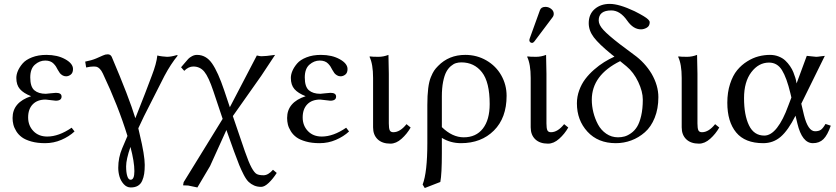

<svg xmlns="http://www.w3.org/2000/svg" viewBox="-20 -718 4250 976"><path d="M123 -121.1Q123 -79.6 149.7 -51.8Q176.3 -23.9 220.2 -23.9Q278.8 -23.9 344.2 -68.8L358.9 -49.8Q331.1 -23.9 292 -7.1Q252.9 9.8 209 9.8Q169.4 9.8 139.2 1.2Q108.9 -7.3 91.3 -20.3Q73.7 -33.2 62.7 -51Q51.8 -68.8 47.9 -85Q43.9 -101.1 43.9 -118.2Q43.9 -198.2 138.2 -229Q99.6 -244.1 81.3 -265.1Q63 -286.1 63 -321.8Q63 -338.9 70.8 -357.4Q78.6 -376 94.7 -395Q110.8 -414.1 142.6 -426.5Q174.3 -439 215.8 -439Q272 -439 311.5 -417Q351.1 -395 351.1 -367.2Q351.1 -347.7 339.8 -338.9Q328.6 -330.1 315.9 -330.1Q305.7 -330.1 297.4 -335.2Q289.1 -340.3 284.4 -346.2Q279.8 -352.1 273.9 -362.8Q268.6 -373.5 264.4 -379.9Q260.3 -386.2 252.7 -394.3Q245.1 -402.3 234.4 -406.2Q223.6 -410.2 210 -410.2Q181.2 -410.2 157.5 -389.4Q133.8 -368.7 133.8 -324.2Q133.8 -276.9 154.8 -259Q175.8 -241.2 212.9 -241.2L237.3 -243.7Q261.7 -246.1 264.2 -246.1Q293 -246.1 293 -227.1Q293 -206.1 263.2 -206.1Q259.3 -206.1 237.8 -209Q216.3 -211.9 211.9 -211.9Q169.9 -211.9 146.5 -187.7Q123 -163.6 123 -121.1Z M581.1 134.8Q581.1 83 601.1 36.1L627.9 -26.9Q581.5 -178.2 502.9 -344.2Q495.6 -359.9 487.1 -368.2Q478.5 -376.5 471.9 -378.2Q465.3 -379.9 455.1 -379.9Q439.5 -379.9 418 -375L413.1 -404.8Q445.8 -411.1 468.5 -420.7Q491.2 -430.2 503.2 -436Q515.1 -441.9 527.8 -441.9Q541.5 -441.9 547.9 -429.2Q636.7 -220.7 668 -117.2Q724.1 -258.3 752 -334Q775.4 -394.5 779.8 -436Q787.1 -433.6 804.4 -431.4Q821.8 -429.2 829.1 -429.2Q849.6 -429.2 878.9 -438L883.8 -436Q848.1 -392.6 815.9 -332L711.9 -127Q691.9 -85.9 683.1 -65.9Q684.1 -61 686.5 -51Q689 -41 689.9 -36.1Q715.8 71.3 715.8 120.1Q715.8 146.5 712.9 165.5Q710 184.6 702.6 201.2Q695.3 217.8 680.9 226.3Q666.5 234.9 645 234.9Q624 234.9 608.9 218Q593.8 201.2 587.4 179.4Q581.1 157.7 581.1 134.8ZM643.1 28.8Q621.1 92.3 621.1 127.9Q621.1 158.7 627 177.2Q632.8 195.8 644 195.8Q663.1 195.8 663.1 151.9Q663.1 104.5 643.1 28.8Z M1064.5 -254.9Q1040.5 -326.7 1018.8 -353.3Q997.1 -379.9 962.4 -379.9Q938.5 -379.9 916.5 -357.9L900.4 -376Q906.7 -382.8 918.7 -397.5Q930.7 -412.1 937.3 -418.9Q943.8 -425.8 956.1 -432.4Q968.3 -439 981.4 -439Q1027.8 -439 1058.1 -395.3Q1088.4 -351.6 1119.6 -258.8L1148.4 -172.9L1285.6 -436Q1301.8 -432.1 1308.6 -432.1Q1319.3 -432.1 1336.7 -433.8Q1354 -435.5 1366.2 -437.5L1378.4 -439L1307.6 -332L1163.6 -127.9L1224.6 50.8Q1244.6 108.4 1259 134.5Q1273.4 160.6 1285.2 166.7Q1296.9 172.9 1319.8 172.9Q1343.3 172.9 1367.7 145L1386.7 161.1Q1367.7 190.9 1346.2 211.4Q1324.7 231.9 1307.6 231.9Q1287.6 231.9 1272 225.1Q1256.3 218.3 1244.1 206.8Q1231.9 195.3 1219.2 170.9Q1206.5 146.5 1196 120.8Q1185.5 95.2 1169.4 50.8L1130.9 -57.1L1047.9 126L983.4 234.9L936.5 225.1L910.6 224.1L913.6 208L1111.8 -113.8Z M1518.6 -121.1Q1518.6 -79.6 1545.2 -51.8Q1571.8 -23.9 1615.7 -23.9Q1674.3 -23.9 1739.7 -68.8L1754.4 -49.8Q1726.6 -23.9 1687.5 -7.1Q1648.4 9.8 1604.5 9.8Q1564.9 9.8 1534.7 1.2Q1504.4 -7.3 1486.8 -20.3Q1469.2 -33.2 1458.3 -51Q1447.3 -68.8 1443.4 -85Q1439.5 -101.1 1439.5 -118.2Q1439.5 -198.2 1533.7 -229Q1495.1 -244.1 1476.8 -265.1Q1458.5 -286.1 1458.5 -321.8Q1458.5 -338.9 1466.3 -357.4Q1474.1 -376 1490.2 -395Q1506.3 -414.1 1538.1 -426.5Q1569.8 -439 1611.3 -439Q1667.5 -439 1707 -417Q1746.6 -395 1746.6 -367.2Q1746.6 -347.7 1735.4 -338.9Q1724.1 -330.1 1711.4 -330.1Q1701.2 -330.1 1692.9 -335.2Q1684.6 -340.3 1679.9 -346.2Q1675.3 -352.1 1669.4 -362.8Q1664.1 -373.5 1659.9 -379.9Q1655.8 -386.2 1648.2 -394.3Q1640.6 -402.3 1629.9 -406.2Q1619.1 -410.2 1605.5 -410.2Q1576.7 -410.2 1553 -389.4Q1529.3 -368.7 1529.3 -324.2Q1529.3 -276.9 1550.3 -259Q1571.3 -241.2 1608.4 -241.2L1632.8 -243.7Q1657.2 -246.1 1659.7 -246.1Q1688.5 -246.1 1688.5 -227.1Q1688.5 -206.1 1658.7 -206.1Q1654.8 -206.1 1633.3 -209Q1611.8 -211.9 1607.4 -211.9Q1565.4 -211.9 1542 -187.7Q1518.6 -163.6 1518.6 -121.1Z M1876.5 -321.8Q1876.5 -392.1 1858.4 -429.2L1860.4 -431.2Q1872.1 -429.2 1904.3 -429.2Q1929.2 -429.2 1954.6 -439Q1956.5 -375 1956.5 -342.8V-90.8Q1956.5 -66.4 1960.9 -56.2Q1965.3 -45.9 1979.5 -45.9Q2013.7 -45.9 2046.4 -86.9L2067.4 -69.8Q2048.8 -37.1 2021.2 -12.5Q1993.7 12.2 1964.4 12.2Q1922.9 12.2 1899.7 -10Q1876.5 -32.2 1876.5 -70.8Z M2469.2 -189Q2469.2 -300.8 2429.9 -350.8Q2390.6 -400.9 2325.2 -400.9Q2311 -400.9 2298.3 -397.2Q2285.6 -393.6 2272 -382.1Q2258.3 -370.6 2248.5 -352.3Q2238.8 -334 2232.4 -302Q2226.1 -270 2226.1 -228V-71.8Q2279.3 -20 2337.4 -20Q2399.9 -20 2434.6 -64.5Q2469.2 -108.9 2469.2 -189ZM2218.3 207 2139.2 237.8 2128.4 220.2Q2152.3 158.2 2152.3 9.8V-184.1Q2152.3 -233.4 2156.7 -268.8Q2161.1 -304.2 2170.2 -325.9Q2179.2 -347.7 2186.8 -358.9Q2194.3 -370.1 2207 -382.8Q2261.7 -439 2345.2 -439Q2403.8 -439 2452.4 -410.9Q2501 -382.8 2528.1 -335Q2555.2 -287.1 2555.2 -231Q2555.2 -118.7 2490.7 -54.4Q2426.3 9.8 2323.2 9.8Q2270 9.8 2226.1 -17.1V61Q2226.1 167 2218.3 207Z M2677.7 -321.8Q2677.7 -392.1 2659.7 -429.2L2661.6 -431.2Q2673.3 -429.2 2705.6 -429.2Q2730.5 -429.2 2755.9 -439Q2757.8 -375 2757.8 -342.8V-90.8Q2757.8 -66.4 2762.2 -56.2Q2766.6 -45.9 2780.8 -45.9Q2814.9 -45.9 2847.7 -86.9L2868.7 -69.8Q2850.1 -37.1 2822.5 -12.5Q2794.9 12.2 2765.6 12.2Q2724.1 12.2 2700.9 -10Q2677.7 -32.2 2677.7 -70.8ZM2752.9 -683.1Q2768.6 -683.1 2781.7 -672.9Q2794.9 -662.6 2794.9 -647.9Q2794.9 -637.7 2788.6 -629.9L2696.8 -507.8Q2690.9 -500 2684.6 -500Q2678.7 -500 2674.8 -503.9Q2670.9 -507.8 2670.9 -513.2Q2670.9 -517.1 2672.9 -522.9L2724.6 -666Q2730.5 -683.1 2752.9 -683.1Z M3132.3 -407.2Q2988.3 -335.9 2988.3 -210.9Q2988.3 -179.2 2996.3 -146.7Q3004.4 -114.3 3019.8 -85.4Q3035.2 -56.6 3061.8 -38.3Q3088.4 -20 3121.6 -20Q3138.7 -20 3154.3 -24.2Q3169.9 -28.3 3187.7 -40.8Q3205.6 -53.2 3218.3 -73.5Q3231 -93.8 3239.3 -129.4Q3247.6 -165 3247.6 -211.9Q3247.6 -252.4 3224.4 -301.5Q3201.2 -350.6 3164.6 -380.9ZM3103.5 -430.2 3088.4 -441.9Q3024.4 -494.1 2998.5 -528.3Q2972.7 -562.5 2972.7 -600.1Q2972.7 -645.5 3002.9 -671.9Q3033.2 -698.2 3079.6 -698.2Q3127 -698.2 3205.6 -661.1Q3261.7 -632.8 3274.9 -619.1Q3282.7 -611.3 3282.7 -605Q3282.7 -585.9 3268.1 -577.4Q3253.4 -568.8 3238.3 -568.8Q3199.2 -568.8 3168.5 -612.8Q3132.3 -665 3087.4 -665Q3023.4 -665 3023.4 -613.8Q3023.4 -591.8 3047.4 -565.7Q3071.3 -539.6 3131.3 -493.2L3202.6 -439.9Q3257.8 -400.4 3292.5 -342.8Q3326.7 -283.2 3326.7 -224.1Q3326.7 -165.5 3308.1 -119.4Q3289.6 -73.2 3258.1 -45.7Q3226.6 -18.1 3189 -4.2Q3151.4 9.8 3110.4 9.8Q3020 9.8 2966.3 -48.6Q2912.6 -106.9 2912.6 -192.9Q2912.6 -226.6 2924.3 -258.8Q2936 -291 2955.1 -316.2Q2974.1 -341.3 2999.8 -363.8Q3025.4 -386.2 3051 -402.1Q3076.7 -418 3103.5 -430.2Z M3445.3 -321.8Q3445.3 -392.1 3427.2 -429.2L3429.2 -431.2Q3440.9 -429.2 3473.1 -429.2Q3498 -429.2 3523.4 -439Q3525.4 -375 3525.4 -342.8V-90.8Q3525.4 -66.4 3529.8 -56.2Q3534.2 -45.9 3548.3 -45.9Q3582.5 -45.9 3615.2 -86.9L3636.2 -69.8Q3617.7 -37.1 3590.1 -12.5Q3562.5 12.2 3533.2 12.2Q3491.7 12.2 3468.5 -10Q3445.3 -32.2 3445.3 -70.8Z M4002.9 -222.2 3998 -243.2Q3979 -322.8 3955.1 -361.3Q3931.2 -399.9 3889.2 -399.9Q3836.4 -399.9 3799.3 -351.1Q3762.2 -302.2 3762.2 -219.2Q3762.2 -132.8 3787.4 -80.8Q3812.5 -28.8 3865.2 -28.8Q3898.9 -28.8 3929.9 -68.4Q3960.9 -107.9 3987.3 -181.2ZM4053.2 -190.9 4066.9 -132.8Q4087.4 -50.8 4123 -50.8Q4142.1 -50.8 4152.8 -58.3Q4163.6 -65.9 4176.3 -87.9L4203.1 -79.1Q4186.5 -31.2 4165.8 -10.7Q4145 9.8 4112.3 9.8Q4057.1 9.8 4033.2 -90.8L4023.9 -129.9Q3986.3 -55.2 3948.5 -22.7Q3910.6 9.8 3859.9 9.8Q3767.1 9.8 3722.2 -44.7Q3677.2 -99.1 3677.2 -195.8Q3677.2 -248.5 3691.2 -291.5Q3705.1 -334.5 3727.3 -361.3Q3749.5 -388.2 3778.6 -406.2Q3807.6 -424.3 3836.4 -431.6Q3865.2 -439 3894 -439Q3918 -439 3938.2 -430.9Q3958.5 -422.9 3971.9 -410.2Q3985.4 -397.5 3996.1 -381.8Q4006.8 -366.2 4012.9 -350.8Q4019 -335.4 4022.9 -322.8Q4026.9 -309.6 4027.8 -301.8L4029.3 -293.9L4081.1 -434.1Q4088.4 -434.1 4105 -431.6Q4121.6 -429.2 4128.9 -429.2Q4136.7 -429.2 4151.6 -431.6Q4166.5 -434.1 4172.9 -434.1Z"/></svg>

Font: Linux Biolinum
Style: Regular
Weight: 400
Designer: Philipp H. Poll
Foundry: Philipp H. Poll
Version: Version 0.6.4